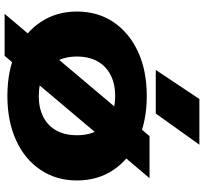

<svg xmlns="http://www.w3.org/2000/svg" viewBox="-46 -810 884 832"><g transform="rotate(90 396.0 -394.0)"><path d="M570 -600H752L222 28H40ZM396 16Q286 16 204 -21.5Q122 -59 76 -127.5Q30 -196 30 -285Q30 -376 76 -444Q122 -512 204 -550Q286 -588 396 -588Q505 -588 587.5 -550Q670 -512 716 -444Q762 -376 762 -285Q762 -196 716 -127.5Q670 -59 587.5 -21.5Q505 16 396 16ZM396 -120Q449 -120 487.5 -140Q526 -160 546 -197Q566 -234 566 -285Q566 -337 546 -374Q526 -411 487.5 -431Q449 -451 396 -451Q343 -451 304.5 -431Q266 -411 245.5 -374Q225 -337 225 -285Q225 -234 245.5 -197Q266 -160 304.5 -140Q343 -120 396 -120ZM409 -816H607L472 -627H283Z"/></g></svg>

Font: Unbounded
Style: Bold
Weight: 700
Designer: Luke Prowse, Jean-Baptiste Morizot, Fátima Lázaro, Florian Runge
Foundry: NaN
Version: Version 1.700